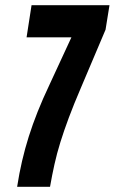

<svg xmlns="http://www.w3.org/2000/svg" viewBox="-20 -720 442 740"><path d="M46 0Q54 -51.6 65 -99.1Q76 -146.6 90.8 -193.5Q105.6 -240.4 125.2 -289.6Q144.8 -338.8 170.4 -392.8L255.2 -576H82.4L101.6 -700H402L386.8 -605.6L292 -382Q264.4 -317.8 245.3 -266.6Q226.2 -215.4 212.7 -171.9Q199.2 -128.4 190 -87Q180.8 -45.6 172.8 0Z"/></svg>

Font: Georama ExtraCondensed Thin
Style: Italic
Weight: 100
Width: 2
Italic angle: -9°
Designer: Jean-Baptiste Levee
Foundry: Production Type
Version: Version 1.001